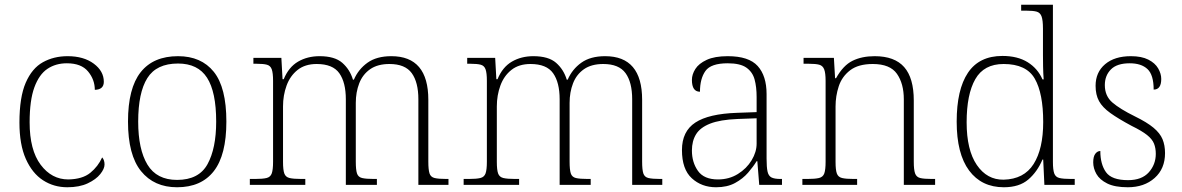

<svg xmlns="http://www.w3.org/2000/svg" viewBox="-20 -780 4986 810"><path d="M264 10Q207 10 161.5 -19.5Q116 -49 89 -109.5Q62 -170 62 -263Q62 -370 88.5 -431Q115 -492 161 -517.5Q207 -543 265 -543Q333 -543 375.5 -511.5Q418 -480 418 -435Q418 -402 380 -401Q380 -444 351.5 -478.5Q323 -513 262 -513Q215 -513 180 -489.5Q145 -466 125 -411.5Q105 -357 105 -264Q105 -147 151.5 -85Q198 -23 268 -23Q328 -24 361 -51Q394 -78 411 -116Q421 -105 421 -86Q421 -68 403 -45.5Q385 -23 350 -6.5Q315 10 264 10Z M727 10Q630 10 575 -58Q520 -126 520 -267Q520 -408 573.5 -475.5Q627 -543 731 -543Q829 -543 882 -477Q935 -411 935 -267Q935 -126 882 -58Q829 10 727 10ZM727 -21Q819 -21 855.5 -87.5Q892 -154 892 -267Q892 -392 853.5 -452Q815 -512 731 -512Q640 -512 601.5 -450.5Q563 -389 563 -267Q563 -150 602 -85.5Q641 -21 727 -21Z M1034 0V-25H1055Q1088 -25 1104.5 -29Q1121 -33 1126.5 -48.5Q1132 -64 1132 -98V-439Q1132 -472 1126.5 -487.5Q1121 -503 1106 -507Q1091 -511 1063 -511H1049V-536H1167L1172 -446H1177Q1198 -497 1237.5 -520Q1277 -543 1328 -543Q1392 -543 1424 -515Q1456 -487 1469 -444H1473Q1492 -488 1530.5 -515.5Q1569 -543 1631 -543Q1787 -543 1787 -359V-98Q1787 -64 1792 -48.5Q1797 -33 1813.5 -29Q1830 -25 1864 -25H1872V0H1745V-361Q1745 -433 1717 -471.5Q1689 -510 1623 -510Q1573 -510 1541.5 -488Q1510 -466 1495.5 -428.5Q1481 -391 1481 -346V-98Q1481 -64 1486 -48.5Q1491 -33 1507.5 -29Q1524 -25 1558 -25H1570V0H1439V-361Q1439 -432 1411.5 -471Q1384 -510 1316 -510Q1267 -510 1235.5 -485Q1204 -460 1189 -419Q1174 -378 1174 -331V-97Q1174 -63 1179.5 -48Q1185 -33 1201.5 -29Q1218 -25 1252 -25H1268V0Z M1936 0V-25H1957Q1990 -25 2006.5 -29Q2023 -33 2028.5 -48.5Q2034 -64 2034 -98V-439Q2034 -472 2028.5 -487.5Q2023 -503 2008 -507Q1993 -511 1965 -511H1951V-536H2069L2074 -446H2079Q2100 -497 2139.5 -520Q2179 -543 2230 -543Q2294 -543 2326 -515Q2358 -487 2371 -444H2375Q2394 -488 2432.5 -515.5Q2471 -543 2533 -543Q2689 -543 2689 -359V-98Q2689 -64 2694 -48.5Q2699 -33 2715.5 -29Q2732 -25 2766 -25H2774V0H2647V-361Q2647 -433 2619 -471.5Q2591 -510 2525 -510Q2475 -510 2443.5 -488Q2412 -466 2397.5 -428.5Q2383 -391 2383 -346V-98Q2383 -64 2388 -48.5Q2393 -33 2409.5 -29Q2426 -25 2460 -25H2472V0H2341V-361Q2341 -432 2313.5 -471Q2286 -510 2218 -510Q2169 -510 2137.5 -485Q2106 -460 2091 -419Q2076 -378 2076 -331V-97Q2076 -63 2081.5 -48Q2087 -33 2103.5 -29Q2120 -25 2154 -25H2170V0Z M3001 10Q2940 10 2898.5 -28Q2857 -66 2857 -147Q2857 -226 2913.5 -263Q2970 -300 3089 -304L3172 -307V-371Q3172 -413 3163.5 -444.5Q3155 -476 3129 -494.5Q3103 -513 3050 -513Q2979 -513 2956 -480.5Q2933 -448 2933 -393Q2899 -393 2899 -443Q2899 -466 2913.5 -489Q2928 -512 2961.5 -527.5Q2995 -543 3050 -543Q3139 -543 3176.5 -501.5Q3214 -460 3214 -383V-111Q3214 -75 3218 -56.5Q3222 -38 3234.5 -31.5Q3247 -25 3273 -25H3279V0H3183L3175 -100H3172Q3158 -77 3136 -51.5Q3114 -26 3081 -8Q3048 10 3001 10ZM3009 -23Q3056 -23 3093 -46Q3130 -69 3151 -104Q3172 -139 3172 -174V-281L3091 -278Q3018 -275 2976 -258.5Q2934 -242 2916.5 -213.5Q2899 -185 2899 -145Q2899 -95 2924.5 -59Q2950 -23 3009 -23Z M3365 0V-25H3385Q3418 -25 3435 -29Q3452 -33 3457.5 -48.5Q3463 -64 3463 -98V-439Q3463 -472 3457 -487.5Q3451 -503 3436 -507Q3421 -511 3393 -511H3370V-536H3498L3503 -450H3507Q3537 -504 3576.5 -523.5Q3616 -543 3670 -543Q3754 -543 3794.5 -497Q3835 -451 3835 -356V-98Q3835 -64 3840.5 -48.5Q3846 -33 3862 -29Q3878 -25 3912 -25H3925V0H3793V-361Q3793 -427 3764 -468.5Q3735 -510 3662 -510Q3601 -510 3566.5 -483.5Q3532 -457 3518.5 -416Q3505 -375 3505 -331V-97Q3505 -63 3510.5 -48Q3516 -33 3532.5 -29Q3549 -25 3582 -25H3596V0Z M4215 10Q4121 10 4068.5 -60.5Q4016 -131 4016 -267Q4016 -402 4063.5 -473Q4111 -544 4209 -544Q4273 -544 4315.5 -517.5Q4358 -491 4378 -445H4383Q4381 -472 4380.5 -499.5Q4380 -527 4380 -548V-659Q4380 -695 4374 -711Q4368 -727 4353 -731Q4338 -735 4310 -735H4288V-760H4422V-97Q4422 -64 4427.5 -48.5Q4433 -33 4449.5 -29Q4466 -25 4500 -25H4514V0H4386L4381 -107H4378Q4356 -55 4318 -22.5Q4280 10 4215 10ZM4214 -22Q4300 -24 4340.5 -88Q4381 -152 4381 -265Q4381 -386 4345.5 -448Q4310 -510 4214 -510Q4131 -510 4094.5 -446Q4058 -382 4058 -264Q4058 -147 4101 -84Q4144 -21 4214 -22Z M4738 10Q4683 10 4651 -6Q4619 -22 4605.5 -46Q4592 -70 4592 -95Q4592 -120 4601 -131.5Q4610 -143 4622 -143Q4622 -87 4646 -53.5Q4670 -20 4739 -20Q4797 -20 4826.5 -53Q4856 -86 4856 -131Q4856 -155 4848.5 -174Q4841 -193 4819 -210.5Q4797 -228 4754 -249Q4698 -279 4664.5 -303Q4631 -327 4616.5 -353.5Q4602 -380 4602 -418Q4602 -475 4642 -509Q4682 -543 4751 -543Q4796 -543 4824.5 -528.5Q4853 -514 4866 -491.5Q4879 -469 4879 -447Q4879 -402 4847 -402Q4847 -464 4821 -488.5Q4795 -513 4746 -513Q4692 -513 4666.5 -487Q4641 -461 4641 -421Q4641 -375 4673 -347.5Q4705 -320 4768 -289Q4819 -264 4846.5 -241Q4874 -218 4884.5 -192.5Q4895 -167 4895 -134Q4895 -68 4851 -29Q4807 10 4738 10Z"/></svg>

Font: Noto Serif ExtraLight
Style: Regular
Weight: 200
Designer: Monotype Design Team
Foundry: Monotype Imaging Inc.
Version: Version 2.015; ttfautohint (v1.8.4.7-5d5b)